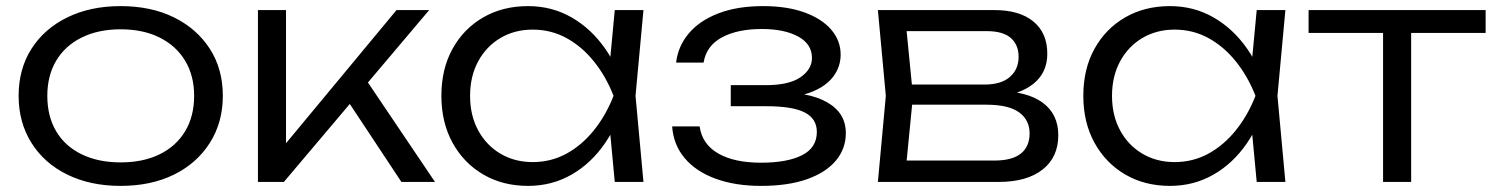

<svg xmlns="http://www.w3.org/2000/svg" viewBox="-20 -596 4899 629"><path d="M375 13Q276 13 200.5 -24Q125 -61 83 -128Q41 -195 41 -282Q41 -370 83 -436Q125 -502 200.5 -539Q276 -576 375 -576Q475 -576 550 -539Q625 -502 667.5 -436Q710 -370 710 -282Q710 -195 667.5 -128Q625 -61 550 -24Q475 13 375 13ZM375 -64Q449 -64 503 -90.5Q557 -117 586.5 -166Q616 -215 616 -282Q616 -348 586.5 -397Q557 -446 503 -473Q449 -500 375 -500Q302 -500 247.5 -473Q193 -446 164 -397Q135 -348 135 -282Q135 -215 164 -166Q193 -117 247.5 -90.5Q302 -64 375 -64Z M825 0V-563H917V-83L889 -93L1279 -563H1386L910 0ZM1295 0 1109 -281 1169 -350 1405 0Z M1994 0 1974 -213 1999 -282 1974 -350 1994 -563H2088L2062 -282L2088 0ZM2030 -282Q2008 -194 1962.5 -127.5Q1917 -61 1852.5 -24Q1788 13 1710 13Q1627 13 1563 -24.5Q1499 -62 1462.5 -128.5Q1426 -195 1426 -282Q1426 -370 1462.5 -436Q1499 -502 1563 -539Q1627 -576 1710 -576Q1788 -576 1852.5 -539Q1917 -502 1963 -436Q2009 -370 2030 -282ZM1520 -282Q1520 -218 1546.5 -169Q1573 -120 1619.5 -92.5Q1666 -65 1725 -65Q1785 -65 1835.5 -92.5Q1886 -120 1925.5 -169Q1965 -218 1990 -282Q1965 -346 1925.5 -395Q1886 -444 1835.5 -471.5Q1785 -499 1725 -499Q1666 -499 1619.5 -471.5Q1573 -444 1546.5 -395Q1520 -346 1520 -282Z M2473 13Q2389 13 2324.5 -10.5Q2260 -34 2223 -78Q2186 -122 2182 -182H2272Q2280 -124 2332.5 -93.5Q2385 -63 2473 -63Q2559 -63 2607.5 -87.5Q2656 -112 2656 -164Q2656 -207 2616.5 -227.5Q2577 -248 2491 -248H2374V-317H2488Q2565 -317 2602.5 -343Q2640 -369 2640 -406Q2640 -452 2594.5 -476.5Q2549 -501 2476 -501Q2396 -501 2345 -473.5Q2294 -446 2285 -391H2195Q2201 -444 2236 -486Q2271 -528 2333 -552Q2395 -576 2480 -576Q2558 -576 2615 -555.5Q2672 -535 2703 -499Q2734 -463 2734 -417Q2734 -378 2710.5 -346Q2687 -314 2639.5 -295Q2592 -276 2519 -276V-293Q2628 -296 2689.5 -261Q2751 -226 2751 -160Q2751 -109 2718.5 -70Q2686 -31 2624 -9Q2562 13 2473 13Z M2856 0 2882 -282 2856 -563H3238Q3320 -563 3365.5 -525.5Q3411 -488 3411 -420Q3411 -358 3365.5 -321.5Q3320 -285 3240 -279L3249 -298Q3345 -297 3396 -259.5Q3447 -222 3447 -153Q3447 -81 3395.5 -40.5Q3344 0 3252 0ZM2946 -27 2911 -70H3237Q3296 -70 3324.5 -93Q3353 -116 3353 -159Q3353 -203 3318.5 -228Q3284 -253 3211 -253H2933V-319H3205Q3260 -319 3288.5 -344Q3317 -369 3317 -410Q3317 -449 3291.5 -471.5Q3266 -494 3213 -494H2912L2946 -536L2971 -282Z M4097 0 4077 -213 4102 -282 4077 -350 4097 -563H4191L4165 -282L4191 0ZM4133 -282Q4111 -194 4065.5 -127.5Q4020 -61 3955.5 -24Q3891 13 3813 13Q3730 13 3666 -24.5Q3602 -62 3565.5 -128.5Q3529 -195 3529 -282Q3529 -370 3565.5 -436Q3602 -502 3666 -539Q3730 -576 3813 -576Q3891 -576 3955.5 -539Q4020 -502 4066 -436Q4112 -370 4133 -282ZM3623 -282Q3623 -218 3649.5 -169Q3676 -120 3722.5 -92.5Q3769 -65 3828 -65Q3888 -65 3938.5 -92.5Q3989 -120 4028.5 -169Q4068 -218 4093 -282Q4068 -346 4028.5 -395Q3989 -444 3938.5 -471.5Q3888 -499 3828 -499Q3769 -499 3722.5 -471.5Q3676 -444 3649.5 -395Q3623 -346 3623 -282Z M4511 -532H4603V0H4511ZM4267 -563H4847V-488H4267Z"/></svg>

Font: Unbounded Light
Style: Regular
Weight: 300
Designer: Luke Prowse, Jean-Baptiste Morizot, Fátima Lázaro, Florian Runge
Foundry: NaN
Version: Version 1.700